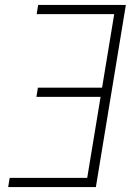

<svg xmlns="http://www.w3.org/2000/svg" viewBox="-20 -755 540 775"><path d="M13 0 19 -37H332L386 -364H127L133 -401H392L441 -698H128L134 -735H488L367 0Z"/></svg>

Font: Iosevka SS18 Extralight
Style: Italic
Weight: 200
Italic angle: -9°
Monospace: yes
Designer: Belleve Invis
Foundry: Belleve Invis
Version: Version 25.1.1; ttfautohint (v1.8.4)